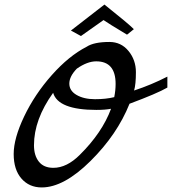

<svg xmlns="http://www.w3.org/2000/svg" viewBox="-20 -828 754 842"><path d="M714 -492V-444Q669 -418 548 -373Q494 -238 377 -122Q260 -6 163 -6Q108 -6 74 -45Q40 -84 40 -152.5Q40 -221 86 -317.5Q132 -414 207 -498.5Q282 -583 360 -623Q392 -644 460 -644Q511 -644 543.5 -604.5Q576 -565 576 -511.5Q576 -458 568 -431Q644 -456 714 -492ZM317 -527Q284 -493 284 -461.5Q284 -430 316 -411.5Q348 -393 396.5 -393Q445 -393 481 -402Q487 -432 487 -460Q487 -559 402 -559Q363 -559 317 -527ZM330 -149Q428 -246 467 -351Q442 -346 403 -346Q235 -346 213 -421Q129 -304 129 -191Q129 -146 150.5 -119Q172 -92 214 -92Q273 -92 330 -149ZM291 -694 438 -808Q546 -722 567 -700L537 -676Q452 -727 434 -740L335 -670Z"/></svg>

Font: Marck Script
Style: Regular
Weight: 400
Designer: Denis Masharov, Marck Fogel
Foundry: Denis Masharov
Version: Version 1.002